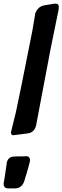

<svg xmlns="http://www.w3.org/2000/svg" viewBox="-36 -755 345 1062"><path d="M207 -725C183 -721 163 -700 157 -673L158 -674C153 -644 148 -615 143 -585L82 -279L52 -135L27 -33C26 -29 25 -25 25 -21C25 -11 30 -7 39 -7L44 -8C45 -8 45 -8 46 -8L116 -17C141 -19 159 -37 164 -63L243 -480L289 -706L288 -705C289 -709 289 -713 289 -716C289 -733 281 -735 266 -735ZM49 287C72 287 90 271 98 248L102 234C106 220 110 207 114 195C118 179 123 165 127 147L129 139V140C130 136 130 133 130 130C130 119 124 109 108 109C102 109 95 110 88 110H72C62 110 50 110 40 111C19 111 4 126 1 148V147C1 148 1 149 1 149L0 155C0 155 0 156 0 157C-3 175 -6 195 -9 218L-15 255C-16 256 -16 259 -16 263C-16 275 -9 287 8 287Z"/></svg>

Font: Bangerz
Style: Regular
Weight: 400
Designer: vernon adams
Foundry: Vernon Adams
Version: Version 2.10;December 28, 2023;FontCreator 13.0.0.2683 64-bi